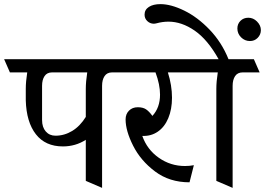

<svg xmlns="http://www.w3.org/2000/svg" viewBox="-50 -857 1339 931"><path d="M494 -506Q469 -506 457 -488Q445 -470 445 -441V54L366 20V-179Q316 -147 255 -147Q170 -147 124 -206Q78 -265 75 -370V-426Q75 -461 82 -506H-2L-30 -570H523L551 -506ZM373 -506H203Q178 -506 166 -488Q154 -470 154 -441V-275Q154 -240 172 -219.5Q190 -199 219 -199Q262 -199 300 -222Q338 -245 366 -290V-426Q366 -460 373 -506Z M847 -52Q870 -52 890 -56L869 27Q772 27 702 -25.5Q632 -78 595.5 -150.5Q559 -223 559 -278Q559 -304 575.5 -320.5Q592 -337 618 -337Q643 -337 658 -327Q673 -317 689 -295Q726 -335 726 -398Q726 -447 704 -506H519L491 -570H901L929 -506H764Q784 -443 784 -383Q784 -327 766 -284Q748 -241 715 -218.5Q682 -196 640 -198Q663 -132 720 -92Q777 -52 847 -52Z M1209 -506H1127Q1102 -506 1090 -488Q1078 -470 1078 -441V54L999 20V-426Q999 -461 1006 -506H897L869 -570H1010Q957 -665 894 -708.5Q831 -752 767 -752Q738 -752 709 -744Q701 -742 696 -742Q678 -742 664.5 -754.5Q651 -767 651 -786Q651 -810 672 -823.5Q693 -837 728 -837Q779 -837 843.5 -805.5Q908 -774 966.5 -713Q1025 -652 1058 -570H1181ZM1162 -658Q1137 -658 1119 -676Q1101 -694 1101 -719Q1101 -741 1116 -756Q1131 -771 1154 -771Q1178 -771 1196 -753Q1215 -734 1215 -711Q1215 -689 1199 -673Q1184 -658 1162 -658Z"/></svg>

Font: Sumana
Style: Regular
Weight: 400
Designer: Cyreal, Alexei Vanyashin (Devanagari), Olga Karpushina (Latin)
Foundry: Cyreal
Version: Version 1.015;PS 001.015;hotconv 1.0.70;makeotf.lib2.5.58329